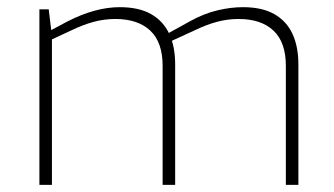

<svg xmlns="http://www.w3.org/2000/svg" viewBox="-20 -516 933 536"><path d="M90 0V-490H116L123 -432L168 -456Q207 -476 243.5 -486Q280 -496 314 -496Q368 -496 402 -476.5Q436 -457 452.5 -421.5Q469 -386 469 -336V0H434V-332Q434 -398 399.5 -430.5Q365 -463 302 -463Q271 -463 241.5 -455Q212 -447 183 -433L125 -406V0ZM778 0V-332Q778 -398 743.5 -430.5Q709 -463 646 -463Q615 -463 585.5 -455Q556 -447 527 -433L453 -399L444 -420L511 -457Q549 -478 586.5 -487Q624 -496 658 -496Q712 -496 746 -476.5Q780 -457 796.5 -421.5Q813 -386 813 -336V0Z"/></svg>

Font: REM Medium Thin
Style: Regular
Weight: 250
Version: Version 1.005;gftools[0.9.28]